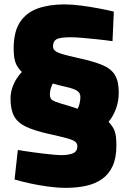

<svg xmlns="http://www.w3.org/2000/svg" viewBox="-20 -676 600 888"><path d="M284.7 192.8Q246.4 192.8 201.9 186.8Q157.4 180.8 116.5 171.7Q75.6 162.6 47.3 154.3L62.5 17.5Q69.9 19 88.2 21.8Q106.6 24.6 130.4 28Q154.2 31.4 179.5 34.3Q204.7 37.2 227.1 39.3Q249.4 41.4 263.7 41.4Q298.1 41.4 317.9 32.8Q337.8 24.2 337.8 0.4Q337.8 -13.5 326.9 -21.5Q316.1 -29.4 287.9 -37Q259.6 -44.7 206.8 -56.4Q140.8 -71 101.6 -89.3Q62.4 -107.7 45.5 -138Q28.7 -168.4 28.7 -219.6Q28.7 -244.2 36 -267.4Q43.3 -290.6 55.5 -310Q67.7 -329.5 81.1 -343.1Q57.4 -366.3 50.3 -390.9Q43.2 -415.4 43.2 -451.7Q43.2 -529.1 72.3 -573.4Q101.5 -617.8 154.4 -636.8Q207.3 -655.7 277.9 -655.7Q311.6 -655.7 353.8 -650.3Q396 -644.9 436.6 -637.2Q477.2 -629.5 506.4 -622.3L500.4 -485.5Q469.2 -490.1 431 -494.1Q392.8 -498.2 359.4 -501Q325.9 -503.7 307.9 -503.7Q256.6 -503.7 240.9 -494.2Q225.2 -484.7 225.2 -460.9Q225.2 -449.2 234.8 -441.1Q244.4 -433.1 270 -425.4Q295.6 -417.8 342.4 -407.5Q412.5 -392.4 453.3 -375.3Q494 -358.2 511.6 -329.1Q529.2 -300 529.2 -249.3Q529.2 -206.4 515.8 -171.4Q502.4 -136.4 482 -112.5Q500.5 -93.7 509.4 -72.5Q518.3 -51.3 518.3 -3Q518.3 53.8 501.1 91.6Q483.9 129.4 452.4 151.7Q421 174 378.3 183.4Q335.6 192.8 284.7 192.8ZM338.7 -172.8Q345 -183.3 348.4 -198.6Q351.7 -214 351.7 -227.5Q351.7 -240.7 344.7 -248.9Q337.6 -257.2 322.1 -263.5Q306.5 -269.8 281.8 -275Q264.8 -278.9 248.2 -283.1Q231.6 -287.2 224.4 -289.8Q219.5 -281.9 215.1 -267.7Q210.7 -253.4 210.7 -240.8Q210.7 -221.3 220.8 -213.8Q230.8 -206.4 262.4 -196.9Q274.9 -193.6 290.1 -188.8Q305.2 -184.1 318.7 -179.9Q332.1 -175.7 338.7 -172.8Z"/></svg>

Font: TitilliumWeb ExtraLight
Style: Regular
Weight: 400
Designer: Mohamed Gaber, Accademia di Belle Arti di Urbino and others
Foundry: Kief Type Foundry, Accademia di Belle Arti di Urbino and others
Version: Version 3.000; ttfautohint (v1.8.2)